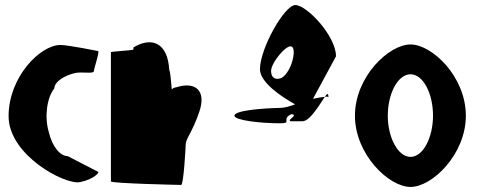

<svg xmlns="http://www.w3.org/2000/svg" viewBox="-20 -732 1887 760"><path d="M14 -272C14 -118 236 0 296 -11C353 -22 376 -52 368 -52L248 -114C219 -114 187 -150 173 -210C155 -270 166 -346 195 -382C195 -416 262 -445 295 -445C329 -445 352 -441 352 -452C352 -462 376 -530 368 -530C368 -530 249 -554 219 -554C140 -554 14 -428 14 -272Z M419 -14C419 -6 687 0 697 0C707 0 715 -152 715 -159C715 -184 742 -209 769 -290C797 -371 756 -412 676 -386C670 -386 665 -383 660 -378C657 -416 653 -454 650 -454C644 -568 576 -586 508 -544V-536C507 -532 419 -529 419 -525Z M908 -274C908 -256 1009 -244 1089 -244C1139 -244 1091 -260 1133 -280C1167 -278 1104 -252 1136 -252H1177C1208 -252 1247 -322 1266 -349C1255 -348 1239 -345 1219 -341L1310 -509C1310 -590 1194 -712 1149 -712C1106 -712 1009 -540 1009 -458C1009 -405 1096 -348 1148 -319C1127 -311 1106 -305 1089 -305C1009 -303 908 -294 908 -274ZM1053 -449C1052 -479 1096 -532 1117 -544C1137 -557 1147 -542 1141 -507C1135 -472 1116 -436 1095 -424C1073 -414 1054 -422 1053 -449ZM1266 -349C1275 -350 1280 -349 1280 -347C1280 -365 1275 -362 1266 -349Z M1385 -274C1385 -121 1519 8 1605 8C1691 8 1824 -121 1824 -274C1824 -428 1691 -556 1605 -556C1519 -556 1385 -428 1385 -274ZM1515 -274C1515 -362 1555 -438 1605 -438C1655 -438 1694 -362 1694 -274C1694 -188 1655 -111 1605 -111C1555 -111 1515 -188 1515 -274Z"/></svg>

Font: Ampere
Style: UltCnd
Weight: 400
Version: Version 1